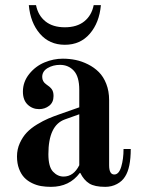

<svg xmlns="http://www.w3.org/2000/svg" viewBox="-20 -714 548 746"><path d="M168 -115C168 -189.7 189.3 -234.7 232 -250L288 -270V-72C273.3 -42.7 253 -28 227 -28C211.7 -28 198 -34.3 186 -47C174 -59.7 168 -82.3 168 -115ZM46 -106C46 -88 48.7 -72 54 -58C59.3 -44 66.2 -32.7 74.5 -24C82.8 -15.3 92.8 -8.2 104.5 -2.5C116.2 3.2 128 7 140 9C152 11 164.7 12 178 12C226 12 263.3 -6 290 -42H292C301.3 -23.3 313 -9.7 327 -1C341 7.7 361.7 12 389 12C405.7 12 420.8 8.3 434.5 1C448.2 -6.3 458.7 -16 466 -28C480.7 -50.7 488 -86.3 488 -135H460C460 -109 457 -86 451 -66C445 -46 436 -36 424 -36C410.7 -36 404 -48 404 -72V-325C404 -348.3 400.3 -369.3 393 -388C385.7 -406.7 376 -422 364 -434C352 -446 338 -456 322 -464C306 -472 290 -477.7 274 -481C258 -484.3 241.3 -486 224 -486C200 -486 176.3 -481.2 153 -471.5C129.7 -461.8 109.8 -446.8 93.5 -426.5C77.2 -406.2 69 -383.3 69 -358C69 -336 75.2 -319.2 87.5 -307.5C99.8 -295.8 114.7 -290 132 -290C146.7 -290 159.7 -294.3 171 -303C182.3 -311.7 188 -324.3 188 -341C188 -352.3 185.7 -361.2 181 -367.5C176.3 -373.8 169.3 -380 160 -386C149.3 -393.3 144 -403 144 -415C144 -429.7 151 -441.2 165 -449.5C179 -457.8 195 -462 213 -462C235 -462 253 -454.3 267 -439C281 -423.7 288 -399 288 -365V-297L214 -271C196.7 -265 181.3 -259.2 168 -253.5C154.7 -247.8 140 -240.2 124 -230.5C108 -220.8 94.7 -210.3 84 -199C73.3 -187.7 64.3 -174 57 -158C49.7 -142 46 -124.7 46 -106ZM92 -694C96 -648.7 110.3 -611.7 135 -583C159.7 -554.3 192 -540 232 -540C272 -540 304.3 -554.3 329 -583C353.7 -611.7 368 -648.7 372 -694H344C338.7 -667.3 326.5 -646.3 307.5 -631C288.5 -615.7 263.3 -608 232 -608C200.7 -608 175.5 -615.7 156.5 -631C137.5 -646.3 125.3 -667.3 120 -694Z"/></svg>

Font: Km Standard TT
Style: Bold
Weight: 700
Designer: Alexey Kryukov <alexios@thessalonica.org.ru>
Version: Version 2.0.2